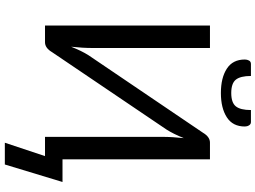

<svg xmlns="http://www.w3.org/2000/svg" viewBox="-158 -776 1109 834"><g transform="rotate(90 397.0 -359.5)"><path d="M695 174.5H600.5L658.5 0H575V-510Q575 -552 580.5 -603Q562.5 -558 543 -527.5L207 -30.5Q189 0 164 0H91.5V-716.5H189V-206.5Q189 -164.5 183.5 -113.5Q201.5 -159 220.5 -189L557 -686Q575 -716.5 600 -716.5H672.5V-76H771ZM384.5 -764Q318.5 -764 278.8 -789.8Q239 -815.5 239 -868Q239 -878 243.5 -886.2Q248 -894.5 258.5 -894.5H310.5Q310.5 -849 326.5 -829Q342.5 -809 384.5 -809Q426.5 -809 442.5 -829Q458.5 -849 458.5 -894.5H510.5Q520 -894.5 525 -886.2Q530 -878 530 -868Q530 -815.5 490 -789.8Q450 -764 384.5 -764Z"/></g></svg>

Font: Verano Sans
Style: Regular
Weight: 400
Designer: Lukasz Dziedzic with Adam Twardoch and Botio Nikoltchev
Foundry: tyPoland Lukasz Dziedzic
Version: Version 3.001;December 28, 2019;FontCreator 12.0.0.2547 64-b